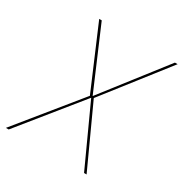

<svg xmlns="http://www.w3.org/2000/svg" viewBox="-181 -797 877 919"><g transform="rotate(30 258.0 -337.5)"><path d="M-21.5 0H-6L260 -329L410.5 0H424.5L271.5 -334L538 -675H523L262 -339.5L118.5 -675H104.5L250 -334Z"/></g></svg>

Font: Anybody UltraCondensed Thin Thin
Style: Italic
Weight: 250
Italic angle: -10°
Version: Version 1.111